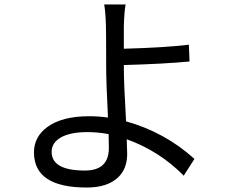

<svg xmlns="http://www.w3.org/2000/svg" viewBox="-20 -800 1040 859"><path d="M466 -200Q418 -209 370 -209Q295 -209 252 -185Q211 -161 211 -121Q211 -37 360 -37Q467 -37 467 -138ZM534 -502Q534 -427 544 -257Q717 -209 850 -89L802 -14Q694 -124 547 -177Q549 -125 549 -111Q549 -45 508 -6Q460 39 368 39Q132 39 132 -118Q132 -188 192 -232Q258 -280 379 -280Q421 -280 463 -274Q455 -432 455 -502Q455 -640 454 -682Q452 -751 446 -780H542Q536 -750 534 -682V-582Q719 -587 825 -600L828 -525Q716 -514 534 -509Z"/></svg>

Font: 思源黑体R
Style: Regular
Weight: 400
Designer: Ryoko NISHIZUKA  (kana & ideographs); Paul D. Hunt (Latin, Greek & Cyrillic); Wenlong ZHANG  (bopomofo); Sandoll Communi
Foundry: Adobe Systems Incorporated
Version: Version 1.00 June 24, 2014, initial release